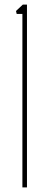

<svg xmlns="http://www.w3.org/2000/svg" viewBox="-20 -820 198 840"><path d="M78 0V-759H53L50 -772L80 -800H98V0Z"/></svg>

Font: Big Shoulders Stencil Display SC Thin
Style: Regular
Weight: 100
Designer: Patric King
Foundry: XO Type Co
Version: Version 2.001